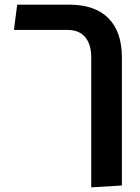

<svg xmlns="http://www.w3.org/2000/svg" viewBox="-20 -620 602 827"><path d="M373 187V-373Q373 -429 347 -460Q321 -491 272 -491H40L54 -600H277Q389 -600 447 -541.5Q505 -483 505 -373V179Z"/></svg>

Font: Noto Sans Hebrew Thin SemiBold
Style: Regular
Weight: 600
Version: Version 3.001